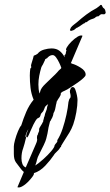

<svg xmlns="http://www.w3.org/2000/svg" viewBox="-20 -684 463 805"><path d="M53 101 80 37Q77 35 74.5 32Q72 29 69 26Q56 9 47 -3Q38 -15 38 -39V-70Q38 -79 43 -97.5Q48 -116 55.5 -134Q63 -152 69 -158Q78 -187 90 -215Q102 -243 121 -266Q111 -290 108 -315.5Q105 -341 105 -367Q105 -375 105.5 -381.5Q106 -388 107 -396L110 -400L111 -401V-405Q110 -406 110 -408Q110 -412 113 -421Q116 -430 118.5 -439Q121 -448 121 -449Q121 -451 125 -452L130 -454Q131 -455 135 -457L138 -459Q147 -471 164.5 -476Q182 -481 196 -481Q217 -481 230 -470.5Q243 -460 251 -444Q251 -450 250 -452Q256 -456 256 -462Q256 -465 257 -468Q258 -471 259 -472Q254 -475 260.5 -486Q267 -497 279.5 -509.5Q292 -522 305 -530Q318 -538 326 -534L277 -419Q280 -419 282 -417Q298 -413 318.5 -400Q339 -387 339 -372V-370Q339 -365 329 -356Q319 -347 305.5 -337.5Q292 -328 279.5 -320Q267 -312 262 -309Q255 -305 248 -302Q244 -301 241 -298.5Q238 -296 235 -294V-291Q235 -285 229 -276Q226 -272 223.5 -268Q221 -264 219 -260L218 -259L216 -249Q214 -243 214 -240Q213 -234 211 -225.5Q209 -217 204 -209V-207Q203 -200 199 -191L193 -180Q193 -179 192 -177Q191 -175 190 -176Q188 -167 185.5 -158Q183 -149 182 -141Q181 -134 179 -124Q177 -114 174 -103Q172 -94 163.5 -76Q155 -58 146 -41Q137 -24 135 -14Q134 -10 133 -5.5Q132 -1 130 4Q129 5 129 6.5Q129 8 128 10Q143 0 162 -17Q181 -34 195 -50.5Q209 -67 209 -75Q212 -80 217 -85.5Q222 -91 220 -96Q233 -116 242.5 -144.5Q252 -173 258.5 -203Q265 -233 267 -256Q269 -264 270 -267Q272 -271 273 -272L274 -273Q276 -275 276 -279Q276 -281 276 -284Q276 -287 275 -290Q273 -296 273 -301Q273 -305 276 -312Q279 -319 285 -319Q292 -319 296 -308Q300 -297 302.5 -284.5Q305 -272 305 -265Q305 -242 300 -213.5Q295 -185 287 -162Q280 -143 271.5 -129Q263 -115 252 -98L242 -82L238 -75Q237 -76 236.5 -71.5Q236 -67 234 -67Q233 -67 232.5 -65.5Q232 -64 231 -63Q226 -55 219 -49Q215 -45 211.5 -41.5Q208 -38 206 -34Q192 -13 170 10.5Q148 34 122 42Q124 46 116 57Q108 68 96.5 79.5Q85 91 73 97.5Q61 104 53 101ZM146 -292 147 -294 149 -302Q152 -315 171 -333Q190 -351 202 -363Q211 -371 220 -381Q226 -389 235 -396Q237 -398 237 -400Q234 -409 228 -421.5Q222 -434 215 -443.5Q208 -453 201 -453Q190 -453 181 -444L179 -442Q178 -439 175 -439L170 -436Q170 -435 169 -435V-433Q165 -424 160 -414Q157 -410 155.5 -406.5Q154 -403 153 -401Q148 -384 144.5 -366Q141 -348 141 -330Q141 -320 142 -310.5Q143 -301 146 -292ZM88 18 130 -79Q133 -85 134 -89L136 -98Q135 -101 135 -109Q135 -116 139 -120Q138 -121 140 -125L144 -135V-142Q144 -145 146 -148.5Q148 -152 151 -157Q156 -164 160 -173L161 -174Q161 -181 163 -184L165 -193Q167 -196 167.5 -199.5Q168 -203 169 -207Q170 -211 172 -215Q174 -219 175 -223L176 -226Q177 -237 182 -248L180 -246Q168 -238 167 -231Q166 -230 164 -224Q162 -218 159 -215Q155 -211 153 -208.5Q151 -206 149 -198Q149 -197 147 -194Q145 -191 145 -192Q144 -192 141 -189.5Q138 -187 137 -188Q129 -180 120 -161.5Q111 -143 107 -133L101 -119Q96 -108 94 -108Q90 -108 90 -113V-114Q90 -120 93 -127L99 -143Q94 -135 90.5 -125.5Q87 -116 87 -113V-112L88 -110Q88 -109 89 -108V-104Q88 -104 88 -102Q86 -92 83 -82Q80 -72 77 -62Q70 -44 70 -20Q70 -7 74 3.5Q78 14 88 18ZM277 -554Q277 -553 275.5 -555.5Q274 -558 273 -558L277 -568Q282 -575 289 -580Q296 -585 303 -591Q322 -608 342 -623Q362 -638 385 -650L397 -659Q398 -660 399 -661Q400 -662 401 -663Q406 -665 408 -659.5Q410 -654 413 -651Q420 -647 421.5 -639.5Q423 -632 423 -632Q424 -632 422 -628Q420 -624 416 -624Q412 -624 407 -624.5Q402 -625 394 -617Q393 -615 391 -615.5Q389 -616 387 -615Q383 -614 380.5 -611.5Q378 -609 374 -607Q370 -605 365.5 -604Q361 -603 356 -600Q351 -598 347 -594Q343 -590 337 -590V-589Q336 -589 336 -588Q336 -587 336 -587Q332 -587 322 -579.5Q312 -572 307 -570Q307 -569 306.5 -569Q306 -569 306 -569Q301 -568 296.5 -563.5Q292 -559 287 -557Q284 -556 281.5 -555.5Q279 -555 277 -554Z"/></svg>

Font: Water Brush
Style: Regular
Weight: 400
Designer: Robert E. Leuschke
Foundry: Robert E. Leuschke
Version: Version 1.010; ttfautohint (v1.8.4.7-5d5b)